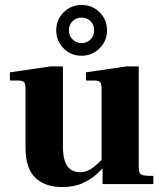

<svg xmlns="http://www.w3.org/2000/svg" viewBox="-20 -743 662 775"><path d="M230 12Q162 12 122.5 -25.5Q83 -63 83 -148V-382Q83 -404 77.5 -411Q72 -418 54 -418H20V-451L184 -475H234V-153Q234 -115 242 -92Q250 -69 265.5 -58.5Q281 -48 303 -48Q321 -48 336 -55Q351 -62 366.5 -75.5Q382 -89 400 -107L405 -76Q392 -60 369.5 -39.5Q347 -19 313 -3.5Q279 12 230 12ZM394 0V-63H390V-382Q390 -404 384.5 -411Q379 -418 361 -418H327V-451L490 -475H540V-68Q540 -53 544 -45Q548 -37 561 -35Q574 -33 599 -33V0ZM309 -518Q266 -518 236.5 -548Q207 -578 207 -620Q207 -664 237 -693.5Q267 -723 309 -723Q352 -723 382 -693.5Q412 -664 412 -620Q412 -578 382 -548Q352 -518 309 -518ZM309 -569Q331 -569 345.5 -584Q360 -599 360 -620Q360 -643 345.5 -657.5Q331 -672 309 -672Q288 -672 273 -657.5Q258 -643 258 -620Q258 -599 273 -584Q288 -569 309 -569Z"/></svg>

Font: Frank Ruhl Libre ExtraBold
Style: Regular
Weight: 800
Designer: Yanek Iontef
Foundry: Fontef
Version: Version 6.003;gftools[0.9.30]